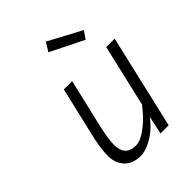

<svg xmlns="http://www.w3.org/2000/svg" viewBox="-212 -845 965 965"><g transform="rotate(-45 270.5 -362.0)"><path d="M286 -734 462 -640 434 -599 257 -687ZM217 10Q161 10 130.5 -23Q100 -56 100 -108Q100 -160 120 -244L180 -500H239L180 -248Q161 -167 161 -126Q161 -44 236 -44Q269 -44 311 -75Q353 -106 378 -137L404 -168L481 -500H541L425 0H367L388 -97Q338 -30 270 -2Q242 10 217 10Z"/></g></svg>

Font: Titillium Web Light
Style: Italic
Weight: 300
Italic angle: -13°
Version: Version 1.002;PS 57.000;hotconv 1.0.70;makeotf.lib2.5.55311